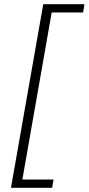

<svg xmlns="http://www.w3.org/2000/svg" viewBox="-20 -778 420 910"><path d="M185 -758H380L374 -719H225L86 73H234L227 112H32Z"/></svg>

Font: KoHo Light
Style: Italic
Weight: 300
Italic angle: -10°
Version: Version 1.000; ttfautohint (v1.6)